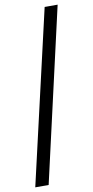

<svg xmlns="http://www.w3.org/2000/svg" viewBox="-98 -800 464 961"><g transform="rotate(-10 134.5 -319.5)"><path d="M0 121 203 -760H269L68 121Z"/></g></svg>

Font: Noto Serif Lao SemiCondensed
Style: Bold
Weight: 700
Width: 4
Designer: Monotype Design Team
Foundry: Monotype Imaging Inc.
Version: Version 2.003; ttfautohint (v1.8.4.7-5d5b)